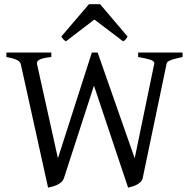

<svg xmlns="http://www.w3.org/2000/svg" viewBox="-20 -860 890 895"><path d="M831.1 -594.2Q809.6 -589.8 795.4 -585.9Q781.2 -582 772.9 -578.4Q764.6 -574.7 761 -571.3Q757.3 -567.9 756.8 -564L645 -28.8Q642.6 -18.6 634.5 -11Q626.5 -3.4 616.2 1.7Q606 6.8 595.2 10Q584.5 13.2 577.1 14.6L418 -460.9L277.8 -28.8Q274.4 -18.6 266.1 -11.2Q257.8 -3.9 247.3 1.2Q236.8 6.3 225.3 9.5Q213.9 12.7 204.1 14.6L77.1 -560.1Q74.7 -572.3 59.6 -580.1Q44.4 -587.9 9.8 -594.2V-615.2H219.2V-594.2Q195.3 -591.8 181.6 -588.1Q168 -584.5 161.1 -580.1Q154.3 -575.7 153.1 -570.6Q151.9 -565.4 152.8 -560.1L250 -122.1L408.2 -615.2H435.1L607.9 -122.1L699.2 -564Q700.2 -569.8 694.8 -574.2Q689.5 -578.6 679.2 -582Q668.9 -585.4 654.8 -588.4Q640.6 -591.3 624 -594.2V-615.2H831.1ZM574.7 -689.5Q568.8 -680.2 565.4 -675.8Q562 -671.4 553.7 -667.5L419.9 -769L287.6 -667.5Q283.7 -669.4 281 -671.4Q278.3 -673.3 276.1 -675.8Q273.9 -678.2 271.5 -681.6Q269 -685.1 265.6 -689.5L394.5 -840.3H446.8Z"/></svg>

Font: Gentium Plus Afr
Style: Regular
Weight: 400
Designer: J. Victor Gaultney, Annie Olsen, Iska Routamaa, Becca Hirsbrunner
Foundry: SIL International
Version: Version 5.000